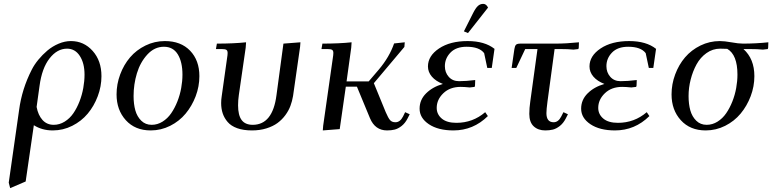

<svg xmlns="http://www.w3.org/2000/svg" viewBox="-20 -663 3966 986"><path d="M24.9 274.9 78.1 -98.1Q92.3 -206.1 143.1 -305.2Q156.2 -331.1 177 -356.4Q197.8 -381.8 223.6 -403.6Q249.5 -425.3 281.2 -438.7Q313 -452.1 344.2 -452.1Q410.6 -452.1 455.8 -401.6Q501 -351.1 501 -272Q501 -219.2 481.9 -168.7Q462.9 -118.2 430.4 -79.3Q397.9 -40.5 350.8 -16.8Q303.7 6.8 251 6.8Q195.8 6.8 153.8 -20L111.8 269L32.2 303.2ZM168 -113.8Q175.8 -71.8 198.2 -46.9Q220.7 -22 255.9 -22Q285.6 -22 312 -38.3Q338.4 -54.7 356.7 -81.3Q375 -107.9 388.2 -141.8Q401.4 -175.8 407.7 -211.2Q414.1 -246.6 414.1 -279.8Q414.1 -338.4 389.9 -375.7Q365.7 -413.1 324.2 -413.1Q273.4 -413.1 234.4 -363Q195.3 -313 183.1 -222.2Z M578.6 -178.2Q578.6 -231 597.2 -280.8Q615.7 -330.6 647.9 -368.4Q680.2 -406.2 727.1 -429.2Q773.9 -452.1 826.7 -452.1Q908.7 -452.1 956.3 -402.6Q1003.9 -353 1003.9 -272Q1003.9 -219.2 984.9 -168.9Q965.8 -118.7 933.3 -79.6Q900.9 -40.5 853.8 -16.8Q806.6 6.8 753.9 6.8Q673.8 6.8 626.2 -45.7Q578.6 -98.1 578.6 -178.2ZM666 -169.9Q666 -128.4 675 -96.2Q684.1 -64 705.6 -43Q727.1 -22 758.8 -22Q788.6 -22 814.7 -38.3Q840.8 -54.7 859.1 -81.3Q877.4 -107.9 890.9 -141.8Q904.3 -175.8 910.6 -211.2Q917 -246.6 917 -279.8Q917 -344.7 893.1 -383.8Q869.1 -422.9 821.8 -422.9Q773.4 -422.9 736.8 -383.1Q700.2 -343.3 683.1 -286.6Q666 -230 666 -169.9Z M1088.9 -411.1 1093.8 -439Q1180.2 -439 1243.7 -445.8L1241.7 -418L1206.5 -174.8Q1202.6 -147.9 1202.6 -122.1Q1202.6 -71.3 1220.9 -46.6Q1239.3 -22 1277.8 -22Q1380.4 -22 1399.9 -174.8L1435.5 -439L1522.9 -445.8L1521 -421.9L1484.9 -169.9Q1480.5 -143.6 1471.4 -119.1Q1462.4 -94.7 1445.3 -71.5Q1428.2 -48.3 1405 -31.2Q1381.8 -14.2 1348.1 -3.7Q1314.5 6.8 1273.9 6.8Q1230 6.8 1198.2 -4.6Q1166.5 -16.1 1149.2 -36.4Q1131.8 -56.6 1123.8 -80.6Q1115.7 -104.5 1115.7 -133.8Q1115.7 -151.4 1118.7 -169.9L1146 -363.8Q1148.9 -380.9 1148.9 -391.1Q1148.9 -402.8 1142.6 -407Q1136.2 -411.1 1118.7 -411.1Z M1630.9 -411.1 1635.7 -439Q1722.2 -439 1785.6 -445.8L1783.7 -418L1759.8 -245.1H1873.5L1925.8 -306.2Q1980 -370.6 2003.9 -439.9L2058.6 -445.8L2056.6 -421.9L1899.9 -235.8L1960.9 -86.9Q1973.6 -57.1 1983.2 -46.1Q1992.7 -35.2 2010.7 -35.2Q2034.7 -35.2 2049.8 -64.9L2060.5 -86.9L2084 -76.2L2072.8 -54.2Q2060.5 -30.3 2042.5 -16.1Q2024.4 -2 2007.1 2.4Q1989.7 6.8 1967.8 6.8Q1906.2 6.8 1879.9 -56.2L1813 -217.8H1755.9L1724.6 0L1637.7 6.8L1639.6 -17.1L1689 -363.8Q1691.9 -380.9 1691.9 -391.1Q1691.9 -402.8 1685.5 -407Q1679.2 -411.1 1661.6 -411.1Z M2134.8 -105Q2134.8 -150.4 2168.2 -183.6Q2201.7 -216.8 2254.4 -231.9Q2217.8 -246.1 2197.8 -269.5Q2177.7 -293 2177.7 -321.8Q2177.7 -376 2234.6 -414.1Q2291.5 -452.1 2381.3 -452.1Q2469.2 -452.1 2519.5 -412.1L2505.4 -314H2482.4L2466.3 -390.1Q2441.4 -422.9 2376.5 -422.9Q2322.3 -422.9 2293.5 -393.1Q2264.6 -363.3 2264.6 -323.2Q2264.6 -291 2284.4 -268.6Q2304.2 -246.1 2337.4 -246.1Q2373.5 -246.1 2420.4 -252L2419.4 -224.1L2417.5 -216.8L2392.6 -213.9Q2363.8 -216.8 2345.7 -216.8Q2290.5 -216.8 2256.6 -184.1Q2222.7 -151.4 2222.7 -108.9Q2222.7 -76.2 2248.5 -54.2Q2274.4 -32.2 2323.7 -32.2Q2408.2 -32.2 2471.7 -86.9L2485.4 -66.9Q2410.6 6.8 2308.6 6.8Q2230 6.8 2182.4 -25.1Q2134.8 -57.1 2134.8 -105ZM2362.3 -502 2408.7 -594.2Q2422.4 -621.6 2434.1 -632.3Q2445.8 -643.1 2461.4 -643.1Q2477.1 -643.1 2486.3 -624L2383.3 -493.2Z M2607.4 -314 2621.6 -411.1Q2624 -427.2 2629.9 -433.1Q2635.7 -439 2652.3 -439H2832.5Q2888.2 -439 2953.1 -445.8L2952.1 -418L2950.2 -411.1L2925.3 -408.2Q2898.4 -411.1 2856.4 -411.1H2828.1L2791.5 -141.1Q2786.1 -100.6 2786.1 -82Q2786.1 -35.2 2823.2 -35.2Q2847.2 -35.2 2862.3 -64.9L2873.5 -86.9L2896.5 -76.2L2885.3 -54.2Q2873 -30.3 2855 -16.1Q2836.9 -2 2819.6 2.4Q2802.2 6.8 2780.3 6.8Q2743.7 6.8 2720.9 -14.2Q2698.2 -35.2 2698.2 -78.1Q2698.2 -107.9 2703.1 -141.1L2740.2 -411.1H2677.2L2631.3 -314Z M2964.4 -105Q2964.4 -150.4 2997.8 -183.6Q3031.2 -216.8 3084 -231.9Q3047.4 -246.1 3027.3 -269.5Q3007.3 -293 3007.3 -321.8Q3007.3 -376 3064.2 -414.1Q3121.1 -452.1 3210.9 -452.1Q3298.8 -452.1 3349.1 -412.1L3335 -314H3312L3295.9 -390.1Q3271 -422.9 3206.1 -422.9Q3151.9 -422.9 3123 -393.1Q3094.2 -363.3 3094.2 -323.2Q3094.2 -291 3114 -268.6Q3133.8 -246.1 3167 -246.1Q3203.1 -246.1 3250 -252L3249 -224.1L3247.1 -216.8L3222.2 -213.9Q3193.4 -216.8 3175.3 -216.8Q3120.1 -216.8 3086.2 -184.1Q3052.2 -151.4 3052.2 -108.9Q3052.2 -76.2 3078.1 -54.2Q3104 -32.2 3153.3 -32.2Q3237.8 -32.2 3301.3 -86.9L3314.9 -66.9Q3240.2 6.8 3138.2 6.8Q3059.6 6.8 3012 -25.1Q2964.4 -57.1 2964.4 -105Z M3428.7 -178.2Q3428.7 -231 3447.3 -280.8Q3465.8 -330.6 3498 -368.4Q3530.3 -406.2 3577.1 -429.2Q3624 -452.1 3676.8 -452.1Q3700.7 -452.1 3736.3 -445.6Q3772 -439 3795.9 -439Q3862.3 -439 3925.8 -445.8L3924.8 -418L3922.9 -411.1L3897.9 -408.2Q3871.1 -411.1 3829.1 -411.1H3797.9Q3854 -360.8 3854 -272Q3854 -219.2 3835 -168.9Q3815.9 -118.7 3783.4 -79.6Q3751 -40.5 3703.9 -16.8Q3656.7 6.8 3604 6.8Q3523.9 6.8 3476.3 -45.7Q3428.7 -98.1 3428.7 -178.2ZM3516.1 -169.9Q3516.1 -128.4 3525.1 -96.2Q3534.2 -64 3555.7 -43Q3577.1 -22 3608.9 -22Q3638.7 -22 3664.8 -38.3Q3690.9 -54.7 3709.2 -81.3Q3727.5 -107.9 3741 -141.8Q3754.4 -175.8 3760.7 -211.2Q3767.1 -246.6 3767.1 -279.8Q3767.1 -381.8 3714.8 -412.1Q3701.7 -413.1 3678.7 -413.1Q3640.1 -413.1 3608.4 -390.6Q3576.7 -368.2 3557.1 -332.5Q3537.6 -296.9 3526.9 -254.6Q3516.1 -212.4 3516.1 -169.9Z"/></svg>

Font: Dihjauti
Style: Bold Italic
Weight: 700
Italic angle: -9°
Designer: T. Christopher White
Version: Version 3.0.0